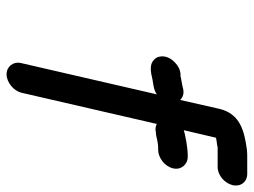

<svg xmlns="http://www.w3.org/2000/svg" viewBox="-114 -622 772 584"><g transform="rotate(90 272.0 -330.0)"><path d="M206 36C230 36 256 15 262 -9L357 -421C364 -417 373 -416 382 -418L392 -419C400 -421 417 -425 428 -425H435C460 -425 486 -445 492 -470C498 -494 481 -515 457 -515H450C437 -515 410 -511 397 -508L387 -506C384 -505 379 -504 376 -503L399 -601C407 -603 422 -604 428 -606H488C513 -606 537 -627 543 -651C549 -675 534 -696 509 -696H462C451 -696 442 -696 435 -695C377 -687 326 -674 311 -611L284 -492C275 -501 264 -504 250 -501C241 -498 223 -496 211 -493H205C192 -492 180 -486 170 -476C148 -456 146 -428 161 -413C176 -398 198 -402 223 -408C241 -411 254 -412 267 -421L172 -9C166 15 182 36 206 36Z"/></g></svg>

Font: Electronic
Style: BlkIt
Weight: 900
Version: Version 1.011